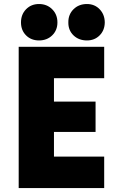

<svg xmlns="http://www.w3.org/2000/svg" viewBox="-20 -958 602 978"><path d="M75.2 0V-719.7H510.7V-559.6H254.9V-440.4H466.8V-286.1H254.9V-160.2H510.7V0ZM422.9 -752Q381.3 -752 354.5 -777.8Q327.6 -803.7 328.1 -843.8Q327.6 -884.3 354.5 -910.9Q381.3 -937.5 422.9 -937.5Q461.9 -937.5 487.5 -910.9Q513.2 -884.3 513.7 -843.8Q513.2 -803.7 487.5 -777.8Q461.9 -752 422.9 -752ZM178.7 -752Q138.7 -752 112.8 -777.8Q86.9 -803.7 86.9 -843.8Q86.9 -884.3 112.8 -910.9Q138.7 -937.5 178.7 -937.5Q219.2 -937.5 245.8 -910.9Q272.5 -884.3 272.5 -843.8Q272.5 -803.7 245.8 -777.8Q219.2 -752 178.7 -752Z"/></svg>

Font: Reddit Mono Black
Style: Regular
Weight: 900
Monospace: yes
Designer: Stephen Hutchings
Foundry: Reddit
Version: Version 1.014